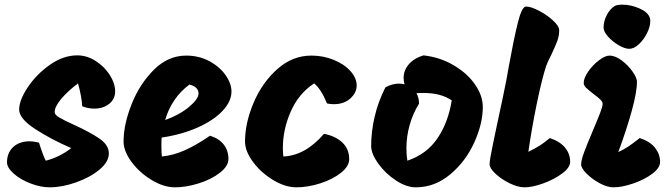

<svg xmlns="http://www.w3.org/2000/svg" viewBox="-20 -802 2878 822"><path d="M214 -322Q214 -311 233 -299.5Q252 -288 296 -268Q366 -236 406 -208.5Q446 -181 446 -145Q446 -109 405.5 -75.5Q365 -42 305 -21Q245 0 193 0Q154 0 111 -16.5Q68 -33 39 -58.5Q10 -84 10 -107Q10 -148 36.5 -172.5Q63 -197 106 -197Q126 -197 147 -191Q164 -137 176 -114Q237 -130 285 -168Q201 -204 131.5 -249Q62 -294 62 -333Q62 -373 99 -428.5Q136 -484 193.5 -524.5Q251 -565 311 -565Q352 -565 389.5 -541Q427 -517 450 -481Q473 -445 473 -411Q473 -378 447.5 -357.5Q422 -337 383 -337Q358 -337 332 -347Q330 -387 314 -445Q269 -411 241.5 -378Q214 -345 214 -322Z M509 -196Q509 -269 543.5 -356Q578 -443 639 -503.5Q700 -564 777 -564Q832 -564 876.5 -540Q921 -516 946 -480Q971 -444 971 -410Q971 -368 933 -327.5Q895 -287 827 -256.5Q759 -226 672 -213Q671 -201 671 -177Q671 -147 673 -132Q723 -137 772 -159Q821 -181 879 -221Q918 -209 938 -183Q958 -157 958 -121Q958 -91 921.5 -62.5Q885 -34 831 -17Q777 0 729 0Q681 0 629 -31.5Q577 -63 543 -109Q509 -155 509 -196ZM830 -402Q830 -430 791 -440Q753 -412 726.5 -373Q700 -334 687 -288Q748 -310 789 -344Q830 -378 830 -402Z M1367 -229Q1416 -220 1445.5 -192Q1475 -164 1475 -121Q1475 -90 1439.5 -62Q1404 -34 1351 -17Q1298 0 1249 0Q1201 0 1149 -31.5Q1097 -63 1063 -109Q1029 -155 1029 -196Q1029 -275 1065.5 -361.5Q1102 -448 1167 -506Q1232 -564 1313 -564Q1363 -564 1408 -546Q1453 -528 1480 -498Q1507 -468 1507 -436Q1507 -405 1480 -380.5Q1453 -356 1409 -356Q1395 -356 1380 -359Q1355 -420 1325 -445Q1259 -402 1225 -325Q1191 -248 1191 -168Q1191 -156 1193 -132Q1287 -136 1367 -229Z M2047 -344Q2047 -272 2010 -191Q1973 -110 1907 -55Q1841 0 1760 0Q1720 0 1675 -29.5Q1630 -59 1599.5 -101.5Q1569 -144 1569 -177Q1569 -238 1584 -302.5Q1599 -367 1630 -428Q1659 -444 1688 -444Q1701 -444 1712 -441Q1708 -453 1708 -469Q1708 -501 1730.5 -527Q1753 -553 1793 -565Q1864 -557 1922.5 -522.5Q1981 -488 2014 -440Q2047 -392 2047 -344ZM1914 -372Q1869 -404 1792 -404Q1773 -404 1763 -403Q1774 -383 1774 -358Q1748 -317 1734 -267.5Q1720 -218 1720 -168Q1720 -138 1724 -114Q1807 -142 1853 -210Q1899 -278 1914 -372Z M2076 -99Q2076 -116 2090 -183Q2104 -250 2108 -269Q2138 -407 2148 -460L2158 -516Q2179 -632 2196.5 -703Q2214 -774 2232 -774Q2253 -774 2287.5 -756Q2322 -738 2348 -714Q2374 -690 2374 -672Q2374 -648 2365.5 -625.5Q2357 -603 2340 -567Q2324 -536 2318 -519Q2299 -460 2277.5 -355Q2256 -250 2242 -152Q2274 -168 2292 -179.5Q2310 -191 2334 -211Q2378 -196 2399.5 -169.5Q2421 -143 2421 -109Q2421 -85 2387 -59.5Q2353 -34 2306 -17Q2259 0 2226 0Q2197 0 2161.5 -17.5Q2126 -35 2101 -58.5Q2076 -82 2076 -99Z M2564 -684Q2564 -711 2578 -738Q2592 -765 2613 -777Q2623 -782 2645 -782Q2681 -782 2717.5 -766Q2754 -750 2762 -726Q2764 -721 2764 -711Q2764 -688 2750 -660Q2736 -632 2715 -612.5Q2694 -593 2674 -593Q2655 -593 2628.5 -608.5Q2602 -624 2583 -645.5Q2564 -667 2564 -684ZM2468 -98Q2468 -116 2481 -151Q2494 -186 2520 -247Q2540 -294 2550 -320.5Q2560 -347 2560 -358Q2560 -366 2550.5 -375.5Q2541 -385 2522 -399Q2500 -416 2489.5 -426Q2479 -436 2479 -447Q2479 -468 2498.5 -496Q2518 -524 2544.5 -544Q2571 -564 2590 -564Q2613 -564 2640.5 -544Q2668 -524 2687.5 -496.5Q2707 -469 2707 -452Q2707 -408 2684.5 -326.5Q2662 -245 2627 -151Q2651 -162 2669 -174Q2687 -186 2719 -211Q2764 -196 2785 -168.5Q2806 -141 2806 -109Q2806 -83 2772.5 -58Q2739 -33 2691 -16.5Q2643 0 2606 0Q2580 0 2547.5 -17.5Q2515 -35 2491.5 -58.5Q2468 -82 2468 -98Z"/></svg>

Font: Mogra
Style: Regular
Weight: 400
Designer: Lipi Raval
Foundry: Lipi Raval
Version: Version 1.002;PS 1.002;hotconv 1.0.88;makeotf.lib2.5.647800;